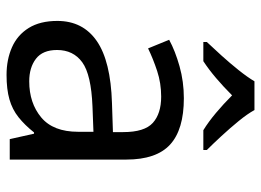

<svg xmlns="http://www.w3.org/2000/svg" viewBox="-128 -678 816 601"><g transform="rotate(90 280.5 -378.0)"><path d="M288 -545Q386 -545 433 -502Q480 -459 480 -365V0H416L399 -76H395Q372 -47 347.5 -27.5Q323 -8 291.5 1Q260 10 215 10Q167 10 128.5 -7Q90 -24 68 -59.5Q46 -95 46 -149Q46 -229 109 -272.5Q172 -316 303 -320L394 -323V-355Q394 -422 365 -448Q336 -474 283 -474Q241 -474 203 -461.5Q165 -449 132 -433L105 -499Q140 -518 188 -531.5Q236 -545 288 -545ZM314 -259Q214 -255 175.5 -227Q137 -199 137 -148Q137 -103 164.5 -82Q192 -61 235 -61Q303 -61 348 -98.5Q393 -136 393 -214V-262ZM325 -766Q337 -744 359.5 -716.5Q382 -689 406.5 -662.5Q431 -636 450 -617V-606H388Q362 -622 334 -645.5Q306 -669 279 -696Q252 -669 225 -646Q198 -623 172 -606H112V-617Q131 -637 154.5 -663Q178 -689 200 -716.5Q222 -744 235 -766Z"/></g></svg>

Font: Noto Sans Myanmar
Style: Regular
Weight: 400
Designer: Monotype Design Team
Foundry: Monotype Imaging Inc.
Version: Version 2.107